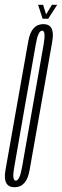

<svg xmlns="http://www.w3.org/2000/svg" viewBox="-47 -780 259 804"><path d="M14 4Q64.5 4 76.8 -67Q89 -138 124.5 -337Q159.5 -535 172 -607Q184.5 -679 134.5 -679Q84 -679 71.5 -607.8Q59 -536.5 23.5 -337Q-12 -138 -24.2 -67Q-36.5 4 14 4ZM19 -23.5Q2.5 -23.5 12.5 -79.2Q22.5 -135 57.5 -337Q93.5 -539 103 -595.2Q112.5 -651.5 129.5 -651.5Q145.5 -651.5 136 -595.5Q126.5 -539.5 90.5 -337Q55 -135 45.2 -79.2Q35.5 -23.5 19 -23.5ZM131.5 -701.5H155L192.5 -760H170.5L146 -719.5L133.5 -760H112.5Z"/></svg>

Font: Anybody UltraCondensed ExtraLight
Style: Italic
Weight: 250
Width: 1
Italic angle: -10°
Version: Version 1.113;gftools[0.9.25]